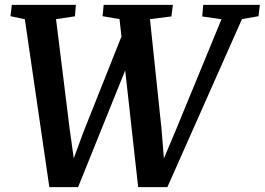

<svg xmlns="http://www.w3.org/2000/svg" viewBox="-20 -763 1086 788"><path d="M182.5 5 82 -684 23 -696.5 28.5 -743H291.5L287.5 -696L210 -684.5L266 -233L290.5 -58L263.5 -60.5L322 -220L482 -622L500 -489.5L300.5 5ZM547 5 470.5 -684.5 401 -696.5 405.5 -743H689.5L683.5 -695.5L595.5 -684.5L643 -232.5L657 -58L631 -61.5L700 -225L889 -684L810 -695.5L814 -743H1046.5L1041 -696.5L973 -684.5L667 5Z"/></svg>

Font: Merriweather 20pt SemiBold
Style: Italic
Weight: 600
Italic angle: -7.8°
Version: Version 2.101